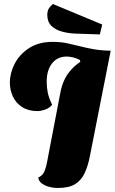

<svg xmlns="http://www.w3.org/2000/svg" viewBox="-20 -912 570 954"><path d="M269 22Q230 22 201.5 8Q173 -6 170 -30Q186 -37 194.5 -49.5Q203 -62 208.5 -83Q214 -104 220 -139L280 -452Q292 -516 327 -558Q362 -600 413.5 -624Q465 -648 530 -660L428 -143Q418 -89 401 -52.5Q384 -16 353 3Q322 22 269 22ZM166 -360Q121 -360 90 -380Q59 -400 44 -432.5Q29 -465 29 -501Q29 -549 53 -595.5Q77 -642 124.5 -673Q172 -704 242 -704Q281 -704 314 -697Q347 -690 378 -682Q409 -674 445.5 -667.5Q482 -661 530 -660L379 -604L377 -614Q359 -623 342.5 -627Q326 -631 311 -631Q266 -631 239 -597.5Q212 -564 212 -506Q212 -477 217.5 -451Q223 -425 239 -391Q224 -374 203 -367Q182 -360 166 -360ZM476 -741 357 -745Q321 -746 288 -755Q255 -764 235 -784Q215 -804 215 -838Q215 -857 222.5 -869.5Q230 -882 243 -892L488 -790Z"/></svg>

Font: Sansita Swashed Light ExtraBold
Style: Regular
Weight: 800
Version: Version 1.003